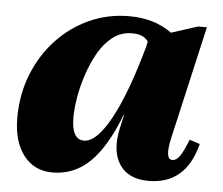

<svg xmlns="http://www.w3.org/2000/svg" viewBox="-44 -565 730 629"><g transform="rotate(5 321.5 -250.0)"><path d="M150 16Q90 16 55 -29.5Q20 -75 20 -153Q20 -229 46 -295Q72 -361 118 -410.5Q164 -460 225 -488Q286 -516 357 -516Q440 -516 497 -474L584 -502H613L528 -130Q512 -59 538 -59Q551 -59 562 -74.5Q573 -90 589 -130L623 -119Q589 16 466 16Q399 16 370 -28.5Q341 -73 358 -149L368 -194H367Q325 -85 273 -34.5Q221 16 150 16ZM203 -170Q203 -97 244 -97Q285 -97 331 -181Q377 -265 420 -420L424 -438Q410 -461 371 -461Q335 -461 307.5 -440Q280 -419 260.5 -384.5Q241 -350 228 -310.5Q215 -271 209 -234Q203 -197 203 -170Z"/></g></svg>

Font: Platypi ExtraBold
Style: Italic
Weight: 800
Italic angle: -13°
Designer: David Sargent
Foundry: Bolt Cutter Type
Version: Version 1.200; ttfautohint (v1.8.4.7-5d5b)